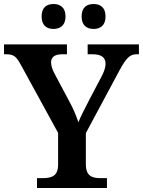

<svg xmlns="http://www.w3.org/2000/svg" viewBox="-22 -935 711 955"><path d="M444 -791C475 -791 503 -807 503 -853C503 -900 475 -915 444 -915C411 -915 384 -900 384 -853C384 -807 411 -791 444 -791ZM244 -791C275 -791 304 -807 304 -853C304 -900 275 -915 244 -915C212 -915 185 -900 185 -853C185 -807 212 -791 244 -791ZM162 0H510V-49H478C438 -49 405 -58 405 -118V-273L574 -588C607 -648 625 -665 657 -665H669V-714H414V-665H439C481 -665 503 -650 503 -618C503 -605 499 -585 485 -558L425 -444C403 -401 380 -358 368 -327C357 -358 344 -393 322 -432L248 -571C240 -587 232 -607 232 -625C232 -648 247 -665 286 -665H311V-714H-2V-665H11C48 -665 61 -651 82 -612L267 -274V-116C267 -58 233 -49 190 -49H162Z"/></svg>

Font: Noto Serif Lao SemiBold
Style: Regular
Weight: 600
Designer: Monotype Design Team
Foundry: Monotype Imaging Inc.
Version: Version 2.003